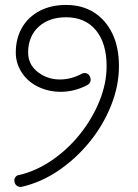

<svg xmlns="http://www.w3.org/2000/svg" viewBox="-20 -734 559 778"><path d="M68 23Q58 25 49.5 19.5Q41 14 39 4Q36 -6 41.5 -15Q47 -24 58 -25Q127 -41 191 -85Q255 -129 304.5 -191Q354 -253 383 -324.5Q412 -396 412 -466Q412 -559 368.5 -611.5Q325 -664 248 -664Q178 -664 136 -625Q94 -586 94 -521Q94 -464 148 -432Q183 -411 226.5 -412Q270 -413 311 -435Q320 -440 330 -437Q340 -434 344 -424Q349 -415 346.5 -405Q344 -395 335 -390Q283 -362 226 -362Q169 -362 122 -389Q85 -411 64.5 -446Q44 -481 44 -521Q44 -579 69.5 -622.5Q95 -666 141 -690Q187 -714 248 -714Q313 -714 361 -683.5Q409 -653 435.5 -597.5Q462 -542 462 -466Q462 -387 430.5 -307.5Q399 -228 344 -160Q289 -92 218 -43.5Q147 5 68 23Z"/></svg>

Font: Kurewa Gothic CJK TC Regular
Style: Regular
Weight: 400
Designer: Max Yao
Foundry: Max-Everyday
Version: Version 1.071; ttfautohint (v1.8.3)